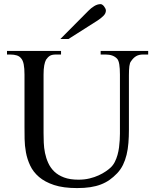

<svg xmlns="http://www.w3.org/2000/svg" viewBox="-20 -914 763 949"><path d="M687 -644.5Q666.5 -644.5 652.6 -636.2Q638.7 -627.9 627.4 -610.8Q621.6 -604 619.4 -586.9Q617.2 -569.8 617.2 -542V-272.5Q617.2 -238.3 614.7 -207.3Q612.3 -176.3 605.7 -149.2Q599.1 -122.1 587.9 -99.1Q576.7 -76.2 559.1 -57.6Q541 -38.6 521.5 -24.9Q502 -11.2 478.5 -2.2Q455.1 6.8 426.3 11.2Q397.5 15.6 360.8 15.6Q293 15.6 247.3 0.5Q201.7 -14.6 172.9 -39.3Q144 -64 129.2 -95.7Q114.3 -127.4 108.2 -160.9Q102.1 -194.3 101.6 -227.1Q101.1 -259.8 101.1 -285.6V-545.4Q101.1 -576.2 97.2 -595.9Q93.3 -615.7 84.5 -625.5Q76.7 -635.7 63.2 -640.1Q49.8 -644.5 29.8 -644.5H14.6V-662.1H281.7V-644.5H256.8Q236.8 -644.5 226.6 -638.2Q216.3 -631.8 207.5 -618.7Q202.1 -608.9 198.7 -591.1Q195.3 -573.2 195.3 -545.4V-256.3Q195.3 -234.9 196.3 -209.2Q197.3 -183.6 202.4 -158.2Q207.5 -132.8 218.3 -108.9Q229 -85 248 -66.4Q267.1 -47.9 296.4 -36.9Q325.7 -25.9 367.7 -25.9Q397.5 -25.9 422.6 -32Q447.8 -38.1 467.8 -47.4Q487.8 -56.6 502.7 -66.9Q517.6 -77.1 526.4 -85.4Q539.1 -97.2 547.4 -113.5Q555.7 -129.9 560.8 -148.2Q565.9 -166.5 568.4 -185.5Q570.8 -204.6 571.8 -221.9Q572.8 -239.3 572.8 -253.4V-545.4Q572.8 -576.2 569.6 -595.7Q566.4 -615.2 559.1 -623.5Q539.6 -644.5 502.4 -644.5H477.5V-662.1H712.4V-644.5ZM503.4 -861.8Q503.4 -847.7 491 -835.4Q478.5 -823.2 462.9 -813L318.4 -721.2H278.3L417 -860.8Q429.7 -874 445.6 -883.8Q461.4 -893.6 477.5 -893.6Q481.4 -893.6 485.8 -890.6Q490.2 -887.7 494.1 -882.8Q498 -877.9 500.7 -872.3Q503.4 -866.7 503.4 -861.8Z"/></svg>

Font: Doulos SIL Afr
Style: Regular
Weight: 400
Designer: Walt Agee, Victor Gaultney, Peter Martin, Debbi Hosken, Becca Hirsbrunner
Foundry: SIL International
Version: Version 5.000